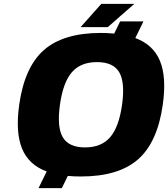

<svg xmlns="http://www.w3.org/2000/svg" viewBox="-20 -890 867 990"><path d="M79.1 -350.1Q106.4 -544.4 206.8 -632.3Q307.1 -720.2 501 -720.2Q533.2 -720.2 568.8 -716.8L599.6 -779.8H719.7L677.7 -693.8Q770.5 -659.7 804.9 -575.7Q839.4 -491.7 819.3 -350.1Q792 -155.8 691.4 -67.9Q590.8 20 397 20Q360.4 20 329.6 17.1L298.8 80.1H178.7L220.7 -5.9Q127.9 -40 93.5 -124.3Q59.1 -208.5 79.1 -350.1ZM350.6 -517.6Q305.2 -465.3 289.1 -350.1Q272.9 -234.9 303.7 -182.4Q334.5 -129.9 418.5 -129.9Q502.4 -129.9 547.9 -182.4Q593.3 -234.9 609.4 -350.1Q625.5 -465.3 594.7 -517.6Q564 -569.8 480 -569.8Q396 -569.8 350.6 -517.6ZM395.5 -750 502.4 -870.1H672.4L535.6 -750Z"/></svg>

Font: Fivo Sans Heavy
Style: Regular
Weight: 900
Designer: Alexander Slobzheninov
Foundry: Alexander Slobzheninov
Version: 1.0